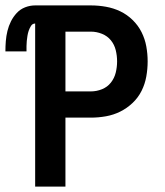

<svg xmlns="http://www.w3.org/2000/svg" viewBox="-42 -690 612 710"><path d="M200 0H88V-603Q78 -603 72.5 -594Q67 -585 64 -576Q61 -567 59.5 -557.5Q58 -548 57 -538.5Q56 -529 56 -519.5Q56 -510 56 -500H-22Q-22 -519 -20.5 -538Q-19 -557 -14.5 -575.5Q-10 -594 -1.5 -611Q7 -628 20 -642Q33 -656 51 -663Q69 -670 88 -670H294Q322 -670 350 -665Q378 -660 403 -648Q428 -636 448.5 -616Q469 -596 481.5 -571Q494 -546 499 -518.5Q504 -491 504 -463Q504 -435 499 -407Q494 -379 481.5 -354Q469 -329 448.5 -309.5Q428 -290 403 -277.5Q378 -265 350 -260Q322 -255 294 -255H200ZM200 -352H294Q315 -352 335 -360Q355 -368 368 -384.5Q381 -401 386 -421.5Q391 -442 391 -463Q391 -484 386 -504.5Q381 -525 368 -541Q355 -557 335 -565Q315 -573 294 -573H200Z"/></svg>

Font: Lode
Style: Bold
Weight: 700
Monospace: yes
Designer: Belleve Invis
Foundry: Belleve Invis
Version: Version 29.2.0; ttfautohint (v1.8.3)